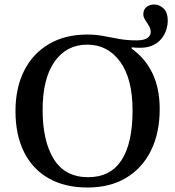

<svg xmlns="http://www.w3.org/2000/svg" viewBox="-20 -823 781 856"><path d="M370 13Q269 13 197 -28Q125 -69 87 -145.5Q49 -222 49 -327Q49 -431 87.5 -507.5Q126 -584 198 -626.5Q270 -669 369 -669Q407 -669 441 -662.5Q475 -656 510.5 -649.5Q546 -643 588 -643Q622 -643 637 -653.5Q652 -664 652 -680Q652 -695 644 -708Q636 -721 627.5 -734Q619 -747 619 -759Q619 -781 633.5 -792Q648 -803 667 -803Q690 -803 709 -785.5Q728 -768 728 -729Q728 -714 722.5 -694Q717 -674 703.5 -655Q690 -636 665.5 -623Q641 -610 604 -610Q596 -610 585 -610.5Q574 -611 567 -612V-606Q627 -564 659.5 -496.5Q692 -429 692 -337Q692 -231 653.5 -152.5Q615 -74 543 -30.5Q471 13 370 13ZM373 -33Q472 -33 521.5 -108.5Q571 -184 571 -331Q571 -472 515.5 -548Q460 -624 369 -624Q277 -624 223.5 -548.5Q170 -473 170 -333Q170 -194 220 -113.5Q270 -33 373 -33Z"/></svg>

Font: STIX Two Text Medium
Style: Regular
Weight: 500
Designer: Ross Mills, John Hudson & Paul Hanslow, Tiro Typeworks Ltd; with prior portions MicroPress Inc., and Coen Hoffman.
Foundry: Tiro Typeworks Ltd
Version: Version 2.13 b171